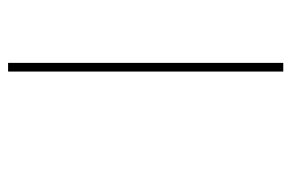

<svg xmlns="http://www.w3.org/2000/svg" viewBox="-146 -592 738 487"><g transform="rotate(-90 223.5 -349.0)"><path d="M285 0H307V-698H285Z"/></g></svg>

Font: IBM Plex Devanagari Thin
Style: Regular
Weight: 100
Designer: Mike Abbink, Paul van der Laan, Pieter van Rosmalen, Erin McLaughlin
Foundry: Bold Monday
Version: Version 1.0